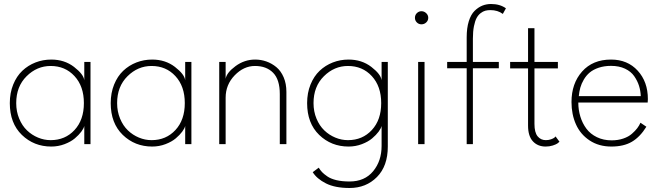

<svg xmlns="http://www.w3.org/2000/svg" viewBox="-20 -720 3305 959"><path d="M401 0V-91Q398.5 -79 386.2 -62.5Q374 -46 354 -29Q334 -12 302.5 0Q271 12 236 12Q149.5 12 89.2 -46.2Q29 -104.5 29 -205Q29 -256 46 -297.8Q63 -339.5 91.5 -366.5Q120 -393.5 157.2 -408Q194.5 -422.5 236 -422.5Q302 -422.5 349.8 -385.8Q397.5 -349 401 -319V-410.5H432V0ZM61 -205Q61 -163 75.8 -127.5Q90.5 -92 114.8 -68.8Q139 -45.5 169.8 -32.8Q200.5 -20 233 -20Q305.5 -20 352.2 -70.5Q399 -121 399 -205Q399 -289 352.2 -339.8Q305.5 -390.5 233 -390.5Q164.5 -390.5 112.8 -339.2Q61 -288 61 -205Z M905 0V-91Q902.5 -79 890.2 -62.5Q878 -46 858 -29Q838 -12 806.5 0Q775 12 740 12Q653.5 12 593.2 -46.2Q533 -104.5 533 -205Q533 -256 550 -297.8Q567 -339.5 595.5 -366.5Q624 -393.5 661.2 -408Q698.5 -422.5 740 -422.5Q806 -422.5 853.8 -385.8Q901.5 -349 905 -319V-410.5H936V0ZM565 -205Q565 -163 579.8 -127.5Q594.5 -92 618.8 -68.8Q643 -45.5 673.8 -32.8Q704.5 -20 737 -20Q809.5 -20 856.2 -70.5Q903 -121 903 -205Q903 -289 856.2 -339.8Q809.5 -390.5 737 -390.5Q668.5 -390.5 616.8 -339.2Q565 -288 565 -205Z M1254.5 -422.5Q1283.5 -422.5 1310.5 -413Q1337.5 -403.5 1360.2 -384.8Q1383 -366 1396.8 -334Q1410.5 -302 1410.5 -261V0H1377.5V-250.5Q1377.5 -322.5 1344.2 -356.5Q1311 -390.5 1253.5 -390.5Q1197.5 -390.5 1152.2 -343.8Q1107 -297 1107 -232V0H1075V-410.5H1107V-326.5Q1112 -357 1156.5 -389.8Q1201 -422.5 1254.5 -422.5Z M1726 219Q1653.5 219 1608 196Q1562.5 173 1542 140L1572 117.5Q1580 130.5 1588.8 139.8Q1597.5 149 1614.8 161Q1632 173 1660.2 179.8Q1688.5 186.5 1726 186.5Q1801.5 186.5 1843.8 135.2Q1886 84 1886 9V-91Q1883.5 -79 1871.2 -62.5Q1859 -46 1839 -29Q1819 -12 1787.5 0Q1756 12 1721 12Q1634.5 12 1574.2 -46.2Q1514 -104.5 1514 -205Q1514 -256 1531 -297.8Q1548 -339.5 1576.5 -366.5Q1605 -393.5 1642.2 -408Q1679.5 -422.5 1721 -422.5Q1787 -422.5 1834.8 -385.8Q1882.5 -349 1886 -319V-410.5H1917V12Q1917 109.5 1862.8 164.2Q1808.5 219 1726 219ZM1546 -205Q1546 -163 1560.8 -127.5Q1575.5 -92 1599.8 -68.8Q1624 -45.5 1654.8 -32.8Q1685.5 -20 1718 -20Q1790.5 -20 1837.2 -70.5Q1884 -121 1884 -205Q1884 -289 1837.2 -339.8Q1790.5 -390.5 1718 -390.5Q1649.5 -390.5 1597.8 -339.2Q1546 -288 1546 -205Z M2085 -598.5Q2071.5 -598.5 2062 -608Q2052.5 -617.5 2052.5 -631Q2052.5 -645 2062.2 -654.5Q2072 -664 2085 -664Q2098.5 -664 2108.8 -654.2Q2119 -644.5 2119 -631Q2119 -617.5 2109 -608Q2099 -598.5 2085 -598.5ZM2068.5 0V-410.5H2100.5V0Z M2213.5 -410.5H2311V-533.5Q2311 -580 2321.5 -613.8Q2332 -647.5 2350.2 -665.5Q2368.5 -683.5 2389 -691.8Q2409.5 -700 2432.5 -700Q2477 -700 2507 -678.5L2491.5 -650.5Q2466 -669.5 2429.5 -669.5Q2415.5 -669.5 2404 -666.5Q2392.5 -663.5 2380.5 -654.2Q2368.5 -645 2360.5 -630Q2352.5 -615 2347.2 -588.8Q2342 -562.5 2342 -527V-410.5H2471.5V-379H2342V0H2311V-379H2213.5Z M2528 -410.5H2617.5V-579H2649.5V-410.5H2766.5V-378.5H2649.5V-101Q2649.5 -58.5 2665.2 -39.2Q2681 -20 2706.5 -20Q2720.5 -20 2732.2 -24.2Q2744 -28.5 2748.5 -32Q2753 -35.5 2755 -38.5L2774.5 -12Q2770.5 -8 2763.8 -3.2Q2757 1.5 2740.8 6.8Q2724.5 12 2705.5 12Q2666 12 2641.8 -14Q2617.5 -40 2617.5 -93V-378.5H2528Z M2868.5 -208Q2868.5 -171 2878.8 -137.5Q2889 -104 2909 -77.2Q2929 -50.5 2961.5 -34.8Q2994 -19 3035 -19Q3067 -19 3093.2 -28Q3119.5 -37 3136.2 -51.8Q3153 -66.5 3163 -79.8Q3173 -93 3179 -107L3208.5 -87Q3177 -36 3136.2 -12Q3095.5 12 3033.5 12Q2971 12 2925 -18.5Q2879 -49 2856.8 -98.8Q2834.5 -148.5 2834.5 -210.5Q2834.5 -303 2887.5 -362.8Q2940.5 -422.5 3032 -422.5Q3114.5 -422.5 3165.2 -367Q3216 -311.5 3216 -225Q3216 -222 3215.5 -216.2Q3215 -210.5 3215 -208ZM3180.5 -240Q3179.5 -266.5 3171.8 -291.2Q3164 -316 3147.8 -339.5Q3131.5 -363 3101.8 -377Q3072 -391 3032 -391Q2998 -391 2970.5 -381.8Q2943 -372.5 2925.5 -357.8Q2908 -343 2896 -322.5Q2884 -302 2878.5 -282Q2873 -262 2871 -240Z"/></svg>

Font: League Spartan ExtraLight
Style: Regular
Weight: 200
Foundry: The League of Moveable Type
Version: Version 2.002